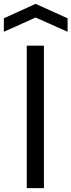

<svg xmlns="http://www.w3.org/2000/svg" viewBox="-50 -977 371 997"><path d="M89 -740H178V0H89ZM-30 -882 135 -957 301 -882V-812L135 -886L-30 -812Z"/></svg>

Font: Encode Sans
Style: Regular
Weight: 400
Designer: Pablo Impallari, Andres Torresi
Foundry: Pablo Impallari, Andres Torresi
Version: Version 1.000; ttfautohint (v1.00) -l 8 -r 50 -G 200 -x 14 -